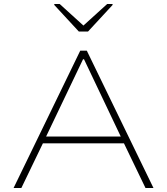

<svg xmlns="http://www.w3.org/2000/svg" viewBox="-20 -942 836 962"><path d="M48 0 382 -688H415L749 0H709L601 -224H195L87 0ZM211 -258H585L401 -645H396ZM375 -784 252 -917V-922H279L398 -814L517 -922H544V-917L421 -784Z"/></svg>

Font: Saira Expanded Thin
Style: Regular
Weight: 250
Width: 7
Designer: Hector Gatti with collaboration of the Omnibus-Type team
Foundry: Omnibus-Type
Version: Version 1.101